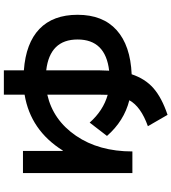

<svg xmlns="http://www.w3.org/2000/svg" viewBox="36 -884 927 1040"><g transform="rotate(-90 500.0 -363.5)"><path d="M203.1 -703.1V-487.3H205.1Q314.5 -662.1 507.8 -694.3V-806.6H639.6V-698.2Q787.1 -687.5 863.8 -613.8Q940.4 -540 940.4 -407.2Q940.4 -270.5 857.4 -195.8Q774.4 -121.1 618.2 -114.3Q593.8 -41 542.5 3.9Q491.2 48.8 398.4 80.1L336.9 -26.4Q443.4 -64.5 477.5 -127Q365.2 -155.3 284.2 -248L356.4 -341.8Q420.9 -268.6 506.8 -244.1Q507.8 -258.8 507.8 -293V-571.3Q370.1 -540 285.2 -416Q200.2 -292 200.2 -110.4H83V-703.1ZM637.7 -236.3Q806.6 -255.9 806.6 -407.2Q806.6 -557.6 639.6 -577.1V-293Q639.6 -272.5 637.7 -236.3Z"/></g></svg>

Font: Mgen+ 1c bold
Style: Bold
Weight: 700
Designer: [Source Han Sans]
Ryoko NISHIZUKA  (kana & ideographs); Paul D. Hunt (Latin, Greek & Cyrillic); Wenlong ZHANG  (bopomofo
Version: Version 1.059.20150602